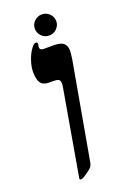

<svg xmlns="http://www.w3.org/2000/svg" viewBox="-137 -738 530 793"><g transform="rotate(-20 128.0 -342.0)"><path d="M86.9 -415Q61.5 -415 51.3 -430.7Q41 -446.3 41 -478Q41 -500 49.3 -525.6Q57.6 -551.3 70.6 -570.1Q83.5 -588.9 92.8 -588.9Q100.1 -588.9 100.1 -580.1L98.1 -566.9Q98.1 -553.2 115.2 -553.2H157.2Q189 -553.2 201.9 -542.7Q214.8 -532.2 214.8 -508.8Q214.8 -499.5 210.9 -472.2L134.8 -43.9Q131.8 -32.2 126 -26.1Q120.1 -20 111.8 -14.2Q85 5.9 77.1 5.9Q69.8 5.9 69.8 1L135.7 -378.4L137.2 -392.1Q137.2 -407.7 129.4 -411.4Q121.6 -415 105 -415ZM108.9 -643.1Q108.9 -663.1 123 -676.5Q137.2 -689.9 156.2 -689.9Q175.3 -689.9 189.2 -676.3Q203.1 -662.6 203.1 -643.1Q203.1 -625.5 189.5 -611.3Q175.8 -597.2 156.2 -597.2Q136.2 -597.2 122.6 -611.1Q108.9 -625 108.9 -643.1Z"/></g></svg>

Font: Tinos
Style: Bold Italic
Weight: 700
Italic angle: -16.333°
Designer: Steve Matteson
Foundry: Monotype Imaging Inc.
Version: Version 1.23